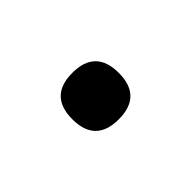

<svg xmlns="http://www.w3.org/2000/svg" viewBox="-30 -392 271 271"><g transform="rotate(45 105.0 -256.5)"><path d="M58.6 -256.3Q58.6 -302.7 105 -302.7Q151.4 -302.7 151.4 -256.3Q151.4 -210 105 -210Q58.6 -210 58.6 -256.3Z"/></g></svg>

Font: Voltera Light
Style: Light
Weight: 300
Designer: Bernd Montag
Version: Version 1.301